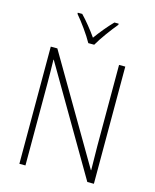

<svg xmlns="http://www.w3.org/2000/svg" viewBox="-136 -1132 913 1130"><g transform="rotate(15 320.0 -567.0)"><path d="M301 -884H337C361 -927 410 -993 444 -1034V-1041H418C382 -1004 348 -962 319 -922C291 -962 254 -1008 222 -1041H195V-1034C228 -996 277 -928 301 -884ZM547 -93V-807H509V-314C509 -271 510 -213 511 -166H509L133 -807H93V-93H130V-590C130 -646 129 -690 128 -737H130L507 -93Z"/></g></svg>

Font: Noto Sans Kannada UI SemiCondensed ExtraLight
Style: Regular
Weight: 200
Width: 4
Designer: Jelle Bosma - Monotype Design Team
Foundry: Monotype Imaging Inc.
Version: Version 2.005